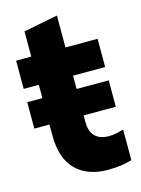

<svg xmlns="http://www.w3.org/2000/svg" viewBox="-106 -731 595 808"><g transform="rotate(-15 191.0 -327.5)"><path d="M262 14Q175 14 124.5 -36Q74 -86 74 -186V-640L223 -669V-203Q223 -163 244 -142.5Q265 -122 303 -122Q321 -122 336.5 -125.5Q352 -129 368 -133V0Q345 7 319.5 10.5Q294 14 262 14ZM8 -234V-349H363V-234ZM8 -407V-530H363V-407Z"/></g></svg>

Font: Radio Canada Big
Style: Bold
Weight: 700
Designer: Étienne Aubert Bonn
Foundry: Coppers and Brasses
Version: Version 1.001